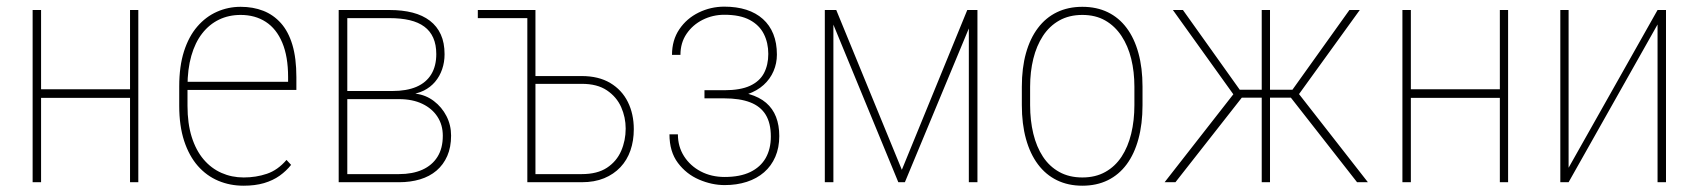

<svg xmlns="http://www.w3.org/2000/svg" viewBox="-20 -559 5210 589"><path d="M386.7 -285.2V-258.8H96.7V-285.2ZM106 -528.3V0H80.1V-528.3ZM404.3 -528.3V0H378.9V-528.3Z M727.1 10.7Q685.5 10.7 649.7 -4.4Q613.8 -19.5 586.9 -50Q560.1 -80.6 544.9 -126.7Q529.8 -172.9 529.8 -234.4V-293.9Q529.8 -355.5 544.4 -401.4Q559.1 -447.3 585.2 -477.5Q611.3 -507.8 645.5 -522.9Q679.7 -538.1 718.3 -538.1Q756.3 -538.1 787.6 -525.9Q818.8 -513.7 841.8 -488Q864.7 -462.4 877 -421.4Q889.2 -380.4 889.2 -322.3V-283.2H546.4V-308.1H863.8V-322.8Q863.8 -385.7 845.9 -428.2Q828.1 -470.7 795.4 -491.9Q762.7 -513.2 718.3 -513.2Q681.6 -513.2 651.9 -498.8Q622.1 -484.4 600.3 -456.5Q578.6 -428.7 566.9 -387.7Q555.2 -346.7 555.2 -293.9V-234.4Q555.2 -180.2 568.1 -138.9Q581.1 -97.7 604.5 -70.1Q627.9 -42.5 659.4 -28.6Q690.9 -14.6 727.5 -14.6Q765.6 -14.6 798.8 -25.9Q832 -37.1 858.9 -68.4L873 -53.2Q858.4 -34.7 837.9 -20Q817.4 -5.4 790 2.7Q762.7 10.7 727.1 10.7Z M1204.1 -254.9H1037.1L1036.1 -279.8H1183.1Q1227.5 -279.8 1257.6 -292.7Q1287.6 -305.7 1303 -331.1Q1318.4 -356.4 1318.4 -393.1Q1318.4 -421.9 1309.1 -442.9Q1299.8 -463.9 1281.7 -477.3Q1263.7 -490.7 1236.8 -497.1Q1210 -503.4 1174.8 -503.4H1045.4V0H1019V-528.3H1174.8Q1214.4 -528.3 1245.6 -520.3Q1276.9 -512.2 1298.8 -495.4Q1320.8 -478.5 1332.3 -453.1Q1343.8 -427.7 1343.8 -392.6Q1343.8 -368.2 1336.4 -346.7Q1329.1 -325.2 1314.9 -308.3Q1300.8 -291.5 1280.3 -281.2Q1259.8 -271 1232.9 -268.6ZM1204.1 0H1032.7L1034.7 -24.9H1204.1Q1245.6 -24.9 1275.6 -38.3Q1305.7 -51.8 1322 -77.9Q1338.4 -104 1338.4 -142.6Q1338.4 -175.8 1322 -200.9Q1305.7 -226.1 1275.6 -240.5Q1245.6 -254.9 1204.1 -254.9H1090.8L1091.8 -279.8H1240.7L1255.9 -271.5Q1286.6 -267.6 1311 -249Q1335.4 -230.5 1349.6 -202.9Q1363.8 -175.3 1363.8 -143.1Q1363.8 -107.4 1352.1 -80.6Q1340.3 -53.7 1319.1 -35.6Q1297.9 -17.6 1268.6 -8.8Q1239.3 0 1204.1 0Z M1613.8 -528.3V-503.4H1445.8V-528.3ZM1607.9 -325.7H1764.6Q1816.4 -325.7 1852.1 -304.4Q1887.7 -283.2 1906 -246.3Q1924.3 -209.5 1924.3 -162.6Q1924.3 -127.4 1914.1 -97.7Q1903.8 -67.9 1883.3 -46.1Q1862.8 -24.4 1833.3 -12.2Q1803.7 0 1764.6 0H1597.7V-528.3H1622.6V-24.9H1764.6Q1812.5 -24.9 1842 -44.4Q1871.6 -64 1885.5 -95.9Q1899.4 -127.9 1899.4 -164.6Q1899.4 -199.2 1885.5 -230.5Q1871.6 -261.7 1842 -281.7Q1812.5 -301.8 1764.6 -301.8H1607.9Z M2204.1 -259.8H2141.1V-282.2H2201.7Q2251.5 -282.2 2281 -295.9Q2310.5 -309.6 2323.7 -334.7Q2336.9 -359.9 2336.9 -393.6Q2336.9 -427.7 2323.2 -454.8Q2309.6 -481.9 2280 -497.8Q2250.5 -513.7 2202.1 -513.7Q2166.5 -513.7 2135.7 -498.3Q2105 -482.9 2086.2 -455.3Q2067.4 -427.7 2067.4 -390.6H2041.5Q2041.5 -436 2064 -469.2Q2086.4 -502.4 2123.3 -520.5Q2160.2 -538.6 2202.1 -538.6Q2239.7 -538.6 2269.5 -529.1Q2299.3 -519.5 2320.3 -500.7Q2341.3 -481.9 2352.3 -454.6Q2363.3 -427.2 2363.3 -391.6Q2363.3 -364.7 2353 -340.8Q2342.8 -316.9 2322.8 -298.6Q2302.7 -280.3 2272.9 -270Q2243.2 -259.8 2204.1 -259.8ZM2141.1 -279.3H2204.1Q2246.6 -279.3 2278.1 -270.3Q2309.6 -261.2 2330.1 -243.7Q2350.6 -226.1 2360.6 -200.4Q2370.6 -174.8 2370.6 -141.6Q2370.6 -106 2358.4 -77.9Q2346.2 -49.8 2324 -30.5Q2301.8 -11.2 2271 -1.2Q2240.2 8.8 2203.1 8.8Q2163.6 8.8 2124.5 -8.1Q2085.4 -24.9 2059.6 -59.3Q2033.7 -93.8 2033.7 -147H2059.6Q2059.6 -109.4 2078.4 -79.8Q2097.2 -50.3 2129.6 -33.2Q2162.1 -16.1 2203.1 -16.1Q2250 -16.1 2281.5 -31.2Q2313 -46.4 2328.9 -74.2Q2344.7 -102.1 2344.7 -140.1Q2344.7 -181.2 2328.9 -207Q2313 -232.9 2281.2 -245.1Q2249.5 -257.3 2201.7 -257.3H2141.1Z M2746.6 -38.1 2947.3 -528.3H2975.6L2755.9 0H2735.8L2518.1 -528.3H2545.4ZM2536.6 -528.3V0H2510.3V-528.3ZM2952.1 0V-528.3H2978.5V0Z M3114.7 -236.3V-293Q3114.7 -350.6 3127.4 -396Q3140.1 -441.4 3164.1 -473.1Q3188 -504.9 3222.4 -521.5Q3256.8 -538.1 3300.3 -538.1Q3344.2 -538.1 3378.4 -521.5Q3412.6 -504.9 3436.3 -473.1Q3460 -441.4 3472.4 -396Q3484.9 -350.6 3484.9 -293V-236.3Q3484.9 -178.7 3472.4 -132.8Q3460 -86.9 3436.3 -54.9Q3412.6 -22.9 3378.4 -6.1Q3344.2 10.7 3300.3 10.7Q3256.8 10.7 3222.4 -6.1Q3188 -22.9 3164.1 -54.9Q3140.1 -86.9 3127.4 -132.8Q3114.7 -178.7 3114.7 -236.3ZM3140.1 -293V-236.3Q3140.1 -189.5 3149.9 -148.9Q3159.7 -108.4 3179.4 -78.4Q3199.2 -48.3 3229.5 -31.5Q3259.8 -14.6 3300.3 -14.6Q3340.8 -14.6 3370.8 -31.5Q3400.9 -48.3 3420.7 -78.4Q3440.4 -108.4 3450.2 -148.9Q3460 -189.5 3460 -236.3V-293Q3460 -338.9 3450.2 -378.7Q3440.4 -418.5 3420.4 -448.7Q3400.4 -479 3370.6 -496.1Q3340.8 -513.2 3300.3 -513.2Q3259.8 -513.2 3229.5 -496.1Q3199.2 -479 3179.4 -448.7Q3159.7 -418.5 3149.9 -378.7Q3140.1 -338.9 3140.1 -293Z M3771 -259.3 3578.1 -528.3H3608.9L3783.2 -283.7H3861.8V-259.3ZM3790.5 -260.7 3585.9 0H3552.7L3774.4 -283.7ZM3876 -528.3V0H3850.6V-528.3ZM4151.4 -528.3 3957 -259.3H3867.7L3866.7 -283.7H3944.8L4119.6 -528.3ZM4143.1 0 3939 -260.7 3954.6 -283.7 4176.3 0Z M4588.9 -285.2V-258.8H4298.8V-285.2ZM4308.1 -528.3V0H4282.2V-528.3ZM4606.4 -528.3V0H4581.1V-528.3Z M4792 -44.4 5064.9 -528.3H5090.8V0H5064.9V-483.9L4792 0H4766.6V-528.3H4792Z"/></svg>

Font: Roboto Condensed Thin
Style: Regular
Weight: 250
Width: 3
Designer: Christian Robertson
Foundry: Google
Version: Version 3.009; 2024